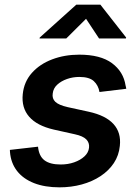

<svg xmlns="http://www.w3.org/2000/svg" viewBox="-20 -785 589 816"><path d="M232.9 11.2Q170.4 11.2 124.5 -6.8Q78.6 -24.9 52.5 -58.3Q26.4 -91.8 22.5 -138.2Q22.5 -141.1 22.2 -143.3Q22 -145.5 22 -147.9L141.6 -161.6Q145.5 -121.6 168.9 -103.8Q192.4 -85.9 237.8 -85.9Q269 -85.9 295.4 -95.2Q321.8 -104.5 338.9 -120.4Q356 -136.2 358.4 -157.2Q360.8 -178.2 346.7 -192.6Q332.5 -207 297.9 -214.4L208 -234.4Q136.7 -251 103.8 -289.1Q70.8 -327.1 76.7 -384.8Q82 -437.5 115.5 -475.1Q148.9 -512.7 201.7 -532.7Q254.4 -552.7 316.9 -552.7Q407.2 -552.7 456.1 -516.4Q504.9 -480 513.7 -421.4Q514.6 -418.5 515.4 -414.8Q516.1 -411.1 516.6 -407.7L402.8 -394Q397.9 -422.4 378.7 -440.2Q359.4 -458 316.9 -458Q289.6 -458 264.6 -449.2Q239.7 -440.4 223.1 -425Q206.5 -409.7 204.1 -387.7Q200.7 -366.2 215.1 -352.3Q229.5 -338.4 268.1 -329.6L357.4 -310.1Q429.2 -294.4 462.4 -257.8Q495.6 -221.2 489.3 -165Q485.4 -124.5 463.9 -92Q442.4 -59.6 407.2 -36.4Q372.1 -13.2 327.4 -1Q282.7 11.2 232.9 11.2ZM261.7 -621.6H147.9L148.9 -625.5L304.2 -765.1H406.7L516.1 -625.5L515.1 -621.6H400.9L345.7 -705.1Z"/></svg>

Font: Inter SemiBold
Style: Italic
Weight: 600
Italic angle: -9.3988°
Designer: Rasmus Andersson
Foundry: rsms
Version: Version 4.001;git-66647c0bb